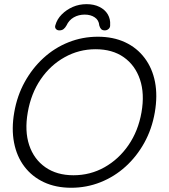

<svg xmlns="http://www.w3.org/2000/svg" viewBox="-20 -885 806 915"><path d="M717.8 -349.6Q704.1 -270.5 668 -205.1Q631.8 -139.6 578.6 -91.3Q525.4 -43 459 -16.6Q392.6 9.8 319.3 9.8Q246.1 9.8 189.5 -16.6Q132.8 -43 96.2 -91.3Q59.6 -139.6 46.9 -205.6Q34.2 -271.5 47.9 -349.6Q61.5 -428.7 97.7 -494.1Q133.8 -559.6 187 -608.4Q240.2 -657.2 306.6 -683.6Q373 -710 446.3 -710Q519.5 -710 576.2 -683.6Q632.8 -657.2 669.4 -608.4Q706.1 -559.6 718.8 -494.1Q731.4 -428.7 717.8 -349.6ZM654.3 -349.6Q669.9 -438.5 647 -506.3Q624 -574.2 569.8 -612.3Q515.6 -650.4 435.5 -650.4Q356.4 -650.4 288.1 -612.3Q219.7 -574.2 173.8 -506.8Q127.9 -439.5 112.3 -349.6Q96.7 -260.7 119.1 -193.4Q141.6 -126 196.3 -87.9Q251 -49.8 330.1 -49.8Q410.2 -49.8 478 -87.9Q545.9 -126 592.3 -193.4Q638.7 -260.7 654.3 -349.6ZM392.6 -865.2Q427.7 -865.2 454.1 -852.1Q480.5 -838.9 493.7 -816.4Q506.8 -793.9 504.9 -766.6Q505.9 -754.9 498 -747.6Q490.2 -740.2 479.5 -740.2Q467.8 -740.2 461.9 -746.6Q456.1 -752.9 453.1 -763.7Q451.2 -789.1 431.6 -802.2Q412.1 -815.4 383.8 -815.4Q354.5 -815.4 331.5 -802.2Q308.6 -789.1 296.9 -763.7Q291 -752.9 283.2 -746.6Q275.4 -740.2 262.7 -740.2Q252 -740.2 246.1 -747.6Q240.2 -754.9 244.1 -765.6Q252 -793.9 274.4 -816.4Q296.9 -838.9 327.1 -852.1Q357.4 -865.2 392.6 -865.2Z"/></svg>

Font: Quicksand
Style: Italic
Weight: 400
Designer: Andrew Paglinawan
Foundry: Andrew Paglinawan
Version: Version 3.006